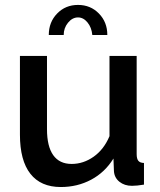

<svg xmlns="http://www.w3.org/2000/svg" viewBox="-20 -750 649 780"><path d="M238.8 -607.9H178.2Q178.2 -660.2 212.2 -695.1Q246.1 -730 296.9 -730Q347.7 -730 381.8 -695.1Q416 -660.2 416 -607.9H355Q352.1 -638.7 335.4 -658.9Q318.8 -679.2 296.9 -679.2Q273.9 -679.2 256.3 -657.7Q238.8 -636.2 238.8 -607.9ZM61 -203.1V-522.9H170.9V-225.1Q170.9 -155.3 196.3 -119.6Q221.7 -84 271 -84Q318.8 -84 360.6 -113.5Q402.3 -143.1 424.8 -196.8V-522.9H535.2V-124Q535.2 -105 542 -96.7Q548.8 -88.4 564.9 -87.9V0Q536.1 4.9 516.1 4.9Q485.8 4.9 465.3 -11.5Q444.8 -27.8 442.9 -54.2L440.9 -106Q406.2 -49.8 350.3 -20Q294.4 9.8 227.1 9.8Q145.5 9.8 103.3 -44.2Q61 -98.1 61 -203.1Z"/></svg>

Font: Rawline SemiBold
Style: Regular
Weight: 600
Designer: Matt McInerney, Pablo Impallari, Rodrigo Fuenzalida
Foundry: Matt McInerney, Pablo Impallari, Rodrigo Fuenzalida
Version: Version 4.020;PS 004.020;hotconv 1.0.88;makeotf.lib2.5.64775